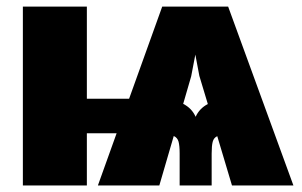

<svg xmlns="http://www.w3.org/2000/svg" viewBox="-20 -566 921 586"><path d="M688 0 643.1 -150.4Q632.3 -145.5 629.2 -133.3Q626 -121.1 626 -97.2V0H528.3V-97.2Q528.3 -121.6 524.9 -133.8Q521.5 -146 510.3 -150.9L466.3 0H278.8L335.9 -159.2H245.1V0H49.8V-545.9H245.1V-264.6H374L475.1 -545.9H676.3L875.5 0ZM539.1 -249Q565.4 -235.8 577.1 -209.5Q588.4 -234.9 614.3 -248.5L588.4 -334.5L576.2 -399.4L563.5 -333Z"/></svg>

Font: Inter Black
Style: Regular
Weight: 900
Designer: Rasmus Andersson
Foundry: rsms
Version: Version 4.000;git-a52131595